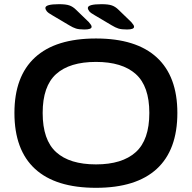

<svg xmlns="http://www.w3.org/2000/svg" viewBox="-20 -891 917 918"><path d="M439 7Q246 7 147.5 -83.5Q49 -174 49 -351Q49 -526 147.5 -616.5Q246 -707 439 -707Q631 -707 729.5 -616.5Q828 -526 828 -351Q828 -174 729.5 -83.5Q631 7 439 7ZM439 -105Q564 -105 629 -163.5Q694 -222 694 -351Q694 -479 629 -537Q564 -595 439 -595Q313 -595 248.5 -537Q184 -479 184 -351Q184 -222 248.5 -163.5Q313 -105 439 -105ZM384 -750Q358 -750 343.5 -754.5Q329 -759 311 -770L230 -818Q210 -829 203.5 -837.5Q197 -846 197 -853Q197 -871 262 -871Q295 -871 312 -865Q329 -859 344 -844L405 -785Q412 -777 415 -772Q418 -767 418 -763Q418 -750 384 -750ZM587 -750Q561 -750 546.5 -754.5Q532 -759 514 -770L433 -818Q413 -829 406.5 -837.5Q400 -846 400 -853Q400 -871 465 -871Q498 -871 515 -865Q532 -859 547 -844L608 -785Q615 -777 618 -772Q621 -767 621 -763Q621 -750 587 -750Z"/></svg>

Font: Asap Expanded SemiBold
Style: Regular
Weight: 600
Width: 7
Designer: Pablo Cosgaya
Foundry: Omnibus-Type
Version: Version 3.001; ttfautohint (v1.8.4.7-5d5b)